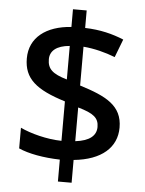

<svg xmlns="http://www.w3.org/2000/svg" viewBox="-56 -804 684 907"><g transform="rotate(5 286.0 -350.5)"><path d="M253 -46V58H318V-50C450 -63 521 -127 521 -221C521 -326 443 -364 318 -403V-587C369 -583 423 -569 469 -551L502 -637C449 -659 390 -674 318 -676V-759H253V-675C134 -667 56 -608 56 -509C56 -413 114 -365 253 -322V-135C184 -136 105 -157 57 -180V-82C104 -61 175 -48 253 -46ZM253 -585V-426C184 -446 160 -468 160 -514C160 -553 190 -580 253 -585ZM318 -139V-299C392 -278 417 -258 417 -215C417 -174 386 -147 318 -139Z"/></g></svg>

Font: Noto Sans Gujarati Medium
Style: Regular
Weight: 500
Designer: Jelle Bosma - Monotype Design Team, Universal Thirst
Foundry: Monotype Imaging Inc.
Version: Version 2.106